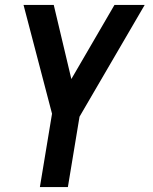

<svg xmlns="http://www.w3.org/2000/svg" viewBox="-20 -550 616 775"><path d="M141 205H254L301 -79L564 -530H442L268 -231L197 -530H75L190 -91Z"/></svg>

Font: Iosevka Sparkle SmBdObl
Style: Regular
Weight: 600
Italic angle: -9°
Designer: Belleve Invis
Foundry: Belleve Invis
Version: Version 4.5.0; ttfautohint (v1.8.3)